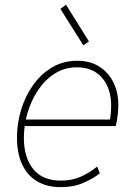

<svg xmlns="http://www.w3.org/2000/svg" viewBox="-20 -773 558 801"><path d="M233.4 7.8Q176.8 7.8 135.7 -16.1Q94.7 -40 72.8 -86.4Q50.8 -132.8 50.8 -199.2Q50.8 -258.3 68.1 -315.2Q85.4 -372.1 118.2 -418.2Q150.9 -464.4 197.3 -491.9Q243.7 -519.5 301.8 -519.5Q356.4 -519.5 394.8 -494.9Q433.1 -470.2 453.4 -428.7Q473.6 -387.2 473.6 -335.4Q473.6 -319.3 471.9 -301.8Q470.2 -284.2 467.8 -269.8Q465.3 -255.4 462.9 -247.1H76.2L82 -274.4H438.5Q441.4 -289.6 442.6 -303.7Q443.8 -317.9 443.8 -330.1Q443.8 -405.3 405.5 -448.7Q367.2 -492.2 301.8 -492.2Q250 -492.2 209 -466.3Q168 -440.4 139.2 -397.5Q110.4 -354.5 95 -302.5Q79.6 -250.5 79.6 -198.2Q79.6 -115.7 118.7 -67.6Q157.7 -19.5 234.4 -19.5Q279.8 -19.5 316.4 -35.6Q353 -51.8 385.3 -78.1L396.5 -49.8Q368.7 -27.8 327.4 -10Q286.1 7.8 233.4 7.8ZM327.6 -584 231.9 -735.8 255.4 -753.4 351.1 -600.1Z"/></svg>

Font: Reddit Sans ExtraLight
Style: Italic
Weight: 250
Italic angle: -11.25°
Designer: Stephen Hutchings
Version: Version 1.013